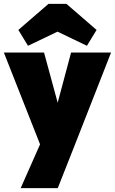

<svg xmlns="http://www.w3.org/2000/svg" viewBox="-23 -764 595 994"><path d="M191 0 -3 -492H205L319 -73H233L345 -492H552L359 0ZM84 210 227 -113 359 0 276 210ZM122 -527 72 -609 228 -744H321L477 -609L427 -527L196 -638H354Z"/></svg>

Font: Outfit Thin Black
Style: Regular
Weight: 900
Version: Version 1.100;gftools[0.9.27]